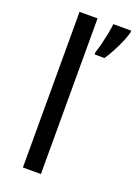

<svg xmlns="http://www.w3.org/2000/svg" viewBox="-145 -820 628 881"><g transform="rotate(20 168.5 -380.0)"><path d="M173 0H85V-760H173ZM337 -751Q333 -733 321.5 -706Q310 -679 295 -650.5Q280 -622 265 -600H217V-612Q224 -631 230.5 -657.5Q237 -684 242.5 -711.5Q248 -739 250 -760H337Z"/></g></svg>

Font: Noto Sans Tifinagh Ahaggar
Style: Regular
Weight: 400
Designer: JamraPatel
Foundry: JamraPatel LLC
Version: Version 2.006; ttfautohint (v1.8.4.7-5d5b)